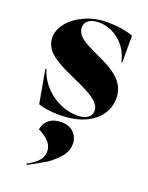

<svg xmlns="http://www.w3.org/2000/svg" viewBox="-155 -602 769 997"><g transform="rotate(20 229.0 -103.0)"><path d="M74 -1 41 -186H47Q70 -111 136 -62.5Q202 -14 280 -14Q318 -14 337 -29Q356 -44 356 -68Q356 -94 329.5 -118Q303 -142 232 -175L165 -205Q82 -243 50.5 -276Q19 -309 19 -353Q19 -393 50.5 -432.5Q82 -472 138.5 -497.5Q195 -523 265 -523Q343 -523 405 -501V-353H400Q386 -421 335 -464Q284 -507 221 -507Q184 -507 164.5 -492Q145 -477 145 -453Q145 -427 167 -405Q189 -383 245 -358L293 -335Q370 -300 405 -260.5Q440 -221 440 -166Q440 -117 411.5 -75.5Q383 -34 326 -9.5Q269 15 188 15Q125 15 74 -1ZM197 215Q197 186 176.5 163Q156 140 117 121Q122 88 147.5 67Q173 46 215 46Q258 46 283.5 71Q309 96 309 134Q309 176 275.5 212Q242 248 213.5 265Q185 282 121 317L118 311Q157 289 177 267Q197 245 197 215Z"/></g></svg>

Font: Nyght Serif Bold
Style: Regular
Weight: 700
Designer: Maksym Kobuzan
Version: Version 0.410